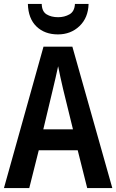

<svg xmlns="http://www.w3.org/2000/svg" viewBox="-20 -951 588 971"><path d="M421 0 373 -191H176L128 0H0L200 -715H346L548 0ZM299 -501Q292 -531 285.5 -560.5Q279 -590 274 -616Q269 -591 261 -557.5Q253 -524 248 -502L199 -297H349ZM428 -931Q426 -861 382 -819Q338 -777 273 -777Q206 -777 164.5 -817Q123 -857 121 -931H191Q192 -893 215.5 -878.5Q239 -864 274 -864Q306 -864 331.5 -878.5Q357 -893 359 -931Z"/></svg>

Font: Noto Sans Gurmukhi Condensed SemiBold
Style: Regular
Weight: 600
Width: 3
Designer: Jelle Bosma - Monotype Design Team
Foundry: Monotype Imaging Inc.
Version: Version 2.004; ttfautohint (v1.8.4.7-5d5b)